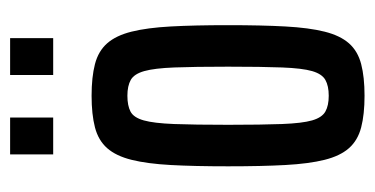

<svg xmlns="http://www.w3.org/2000/svg" viewBox="-196 -518 723 370"><g transform="rotate(-90 165.0 -333.5)"><path d="M165 8Q129 8 104 1.5Q79 -5 64 -22Q49 -39 41.5 -69Q34 -99 31.5 -144.5Q29 -190 29 -255Q29 -320 31.5 -365.5Q34 -411 41.5 -441Q49 -471 64 -488Q79 -505 104 -511.5Q129 -518 165 -518Q201 -518 226 -511.5Q251 -505 266 -488Q281 -471 288.5 -441Q296 -411 298.5 -365.5Q301 -320 301 -255Q301 -190 298.5 -144.5Q296 -99 288.5 -69Q281 -39 266 -22Q251 -5 226 1.5Q201 8 165 8ZM165 -61Q184 -61 195.5 -67.5Q207 -74 212.5 -93Q218 -112 219.5 -151Q221 -190 221 -255Q221 -320 219.5 -358.5Q218 -397 212.5 -416.5Q207 -436 195.5 -442.5Q184 -449 165 -449Q146 -449 134.5 -443Q123 -437 117.5 -417.5Q112 -398 110.5 -359Q109 -320 109 -255Q109 -190 110.5 -151Q112 -112 117.5 -93Q123 -74 134.5 -67.5Q146 -61 165 -61ZM52 -592V-675H123V-592ZM205 -592V-675H276V-592Z"/></g></svg>

Font: Saira UltraCondensed SemiBold
Style: Regular
Weight: 600
Width: 1
Designer: Hector Gatti with collaboration of the Omnibus-Type team
Foundry: Omnibus-Type
Version: Version 1.101